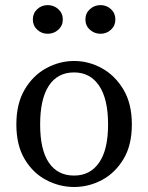

<svg xmlns="http://www.w3.org/2000/svg" viewBox="-20 -730 589 763"><path d="M379.4 -595.8Q355.1 -595.8 337.2 -612Q319.4 -628.1 319.4 -652.7Q319.4 -677.3 337.2 -693.5Q355.1 -709.7 379.4 -709.7Q403.8 -709.7 421.1 -693.5Q438.5 -677.3 438.5 -652.7Q438.5 -628.1 421.1 -612Q403.8 -595.8 379.4 -595.8ZM169.6 -595.8Q145.3 -595.8 127.9 -612Q110.5 -628.1 110.5 -652.7Q110.5 -677.3 127.9 -693.5Q145.3 -709.7 169.6 -709.7Q194 -709.7 211.8 -693.5Q229.6 -677.3 229.6 -652.7Q229.6 -628.1 211.8 -612Q194 -595.8 169.6 -595.8ZM274.5 13.1Q216.3 13.1 163.5 -14.7Q110.8 -42.5 77.9 -97.7Q45 -152.9 45 -235.5Q45 -318.2 78.1 -374.2Q111.1 -430.3 163.9 -459Q216.7 -487.7 274.5 -487.7Q332.3 -487.7 384.6 -459Q436.9 -430.3 470.5 -374.3Q504 -318.2 504 -235.5Q504 -152.8 470.6 -97.6Q437.2 -42.4 385 -14.6Q332.7 13.1 274.5 13.1ZM274.5 -32.3Q338.2 -32.3 373.8 -83.6Q409.5 -135 409.5 -235.4Q409.5 -336.7 373.8 -389.5Q338.2 -442.2 274.5 -442.2Q208.9 -442.2 174.2 -389.5Q139.5 -336.7 139.5 -235.4Q139.5 -135 174.2 -83.6Q208.9 -32.3 274.5 -32.3Z"/></svg>

Font: Adobe Variable Font Prototype
Style: Regular
Weight: 389
Designer: Frank Grießhammer
Foundry: Adobe
Version: Version 1.004;hotconv 1.0.113;makeotfexe 2.5.65598